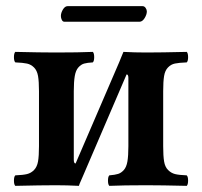

<svg xmlns="http://www.w3.org/2000/svg" viewBox="-20 -603 657 625"><path d="M226.1 -70.8 368.2 -400.9Q370.6 -406.7 375 -417.7Q379.4 -428.7 381.8 -434.1Q418 -432.1 456.1 -432.1Q503.9 -432.1 587.9 -434.1Q592.3 -429.7 592.3 -417Q592.3 -404.3 587.9 -399.9Q562.5 -398.9 549.6 -396.2Q536.6 -393.6 526.9 -383.5Q517.1 -373.5 514.2 -355.7Q511.2 -337.9 511.2 -306.2V-127Q511.2 -95.2 514.2 -77.4Q517.1 -59.6 527.1 -49.6Q537.1 -39.6 549.8 -36.4Q562.5 -33.2 587.9 -32.2Q592.3 -27.8 592.3 -15.1Q592.3 -2.4 587.9 2Q505.9 0 456.1 0Q381.8 0 335.9 2Q331.5 -2.4 331.5 -15.1Q331.5 -27.8 335.9 -32.2Q354.5 -33.7 364.5 -36.9Q374.5 -40 383.1 -49.6Q391.6 -59.1 394.8 -77.6Q397.9 -96.2 397.9 -127V-349.1Q397.9 -360.8 392.1 -360.8L250 -29.8Q248.5 -25.9 243.4 -14.6Q238.3 -3.4 236.8 2Q198.7 0 162.1 0Q113.8 0 29.8 2Q25.4 -2.4 25.4 -15.1Q25.4 -27.8 29.8 -32.2Q55.2 -33.2 68.1 -36.4Q81.1 -39.6 90.8 -49.6Q100.6 -59.6 103.8 -77.4Q106.9 -95.2 106.9 -127V-306.2Q106.9 -337.9 103.8 -355.7Q100.6 -373.5 90.8 -383.3Q81.1 -393.1 68.1 -396Q55.2 -398.9 29.8 -399.9Q25.4 -404.3 25.4 -417Q25.4 -429.7 29.8 -434.1Q111.8 -432.1 162.1 -432.1Q236.3 -432.1 282.2 -434.1Q286.6 -429.7 286.6 -417Q286.6 -404.3 282.2 -399.9Q263.7 -398.9 253.7 -396Q243.7 -393.1 235.1 -383.5Q226.6 -374 223.4 -355.5Q220.2 -336.9 220.2 -306.2V-83Q220.2 -70.8 226.1 -70.8ZM434.1 -532.2H189.9Q184.1 -532.2 181.2 -538.3Q178.2 -544.4 178.2 -550.8Q178.2 -561 184.8 -572Q191.4 -583 200.2 -583H443.8Q450.2 -583 454.1 -577.1Q458 -571.3 458 -565.9Q458 -555.7 450.7 -543.9Q443.4 -532.2 434.1 -532.2Z"/></svg>

Font: Common Serif SemiBold
Style: Regular
Weight: 600
Designer: Philipp H. Poll, Khaled Hosny
Foundry: Stefan Peev, Context Ltd.
Version: Version 1.026